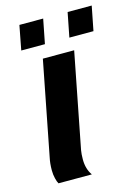

<svg xmlns="http://www.w3.org/2000/svg" viewBox="-108 -753 592 815"><g transform="rotate(-15 188.5 -346.0)"><path d="M171.9 -70.8Q171.9 -28.8 192.4 0H45.9Q41 -7.8 36.9 -24.7Q32.7 -41.5 32.7 -60.5Q32.7 -90.8 38.1 -115.2L118.7 -528.3H256.3L174.8 -110.8Q171.9 -94.2 171.9 -70.8ZM377.4 -692.4 356.4 -585.4H250.5L271.5 -692.4ZM164.1 -692.4 143.1 -585.4H39.1L59.6 -692.4Z"/></g></svg>

Font: Arimo
Style: Italic
Weight: 400
Italic angle: -12°
Designer: Steve Matteson
Foundry: Monotype Imaging Inc.
Version: Version 1.33